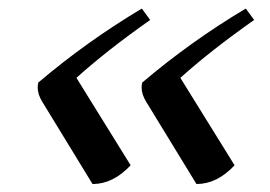

<svg xmlns="http://www.w3.org/2000/svg" viewBox="-20 -540 647 460"><path d="M450.7 -99.1 330.1 -296.4Q319.3 -314 319.3 -330.6Q319.3 -336.4 320.8 -342.3Q437 -440.9 568.8 -519.5L588.9 -492.2Q485.4 -419.4 412.1 -353.5L542 -144Q500 -99.1 450.7 -99.1ZM201.7 -99.1 81.1 -296.4Q70.3 -314 70.3 -330.6Q70.3 -336.4 71.8 -342.3Q188 -440.9 319.8 -519.5L339.8 -492.2Q236.3 -419.4 163.1 -353.5L293 -144Q251 -99.1 201.7 -99.1Z"/></svg>

Font: Balgruf
Style: Italic
Weight: 500
Italic angle: -12°
Designer: Paul James Miller
Foundry: High-Logic / Made with FontCreator
Version: Version 1.201;March 28, 2021;FontCreator 13.0.0.2683 64-bit